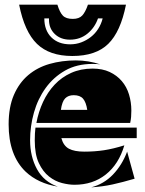

<svg xmlns="http://www.w3.org/2000/svg" viewBox="-20 -795 622 823"><path d="M136 -268Q145 -316 164.5 -358Q184 -400 214 -432Q244 -464 285 -482.5Q326 -501 377 -501Q419 -501 450 -486.5Q481 -472 502 -447.5Q523 -423 533 -390Q543 -357 543 -321Q543 -306 542 -294Q541 -282 538 -268ZM566 -248V-203H243Q252 -170 275.5 -157.5Q299 -145 341 -145Q386 -145 425.5 -151Q465 -157 513 -172Q489 -91 433.5 -47Q378 -3 299 -3Q275 -3 245.5 -10.5Q216 -18 190 -38.5Q164 -59 146.5 -96Q129 -133 129 -193Q129 -225 132 -248ZM90 -59Q17 -129 17 -262Q17 -336 39.5 -388Q62 -440 101 -473Q140 -506 192.5 -521Q245 -536 305 -536Q359 -536 410 -519Q405 -520 396 -520.5Q387 -521 377 -521Q309 -521 259 -492.5Q209 -464 175.5 -417.5Q142 -371 125.5 -312.5Q109 -254 109 -194Q109 -124 138.5 -70Q168 -16 228 5Q143 -9 90 -59ZM557 -29Q506 -14 463 -4.5Q420 5 371 8Q425 -6 464 -46.5Q503 -87 525 -145ZM354 -324Q349 -357 336 -372Q323 -387 296 -387Q273 -387 259.5 -373.5Q246 -360 241 -324ZM520 -775Q497 -659 444 -607Q391 -555 290 -555Q192 -555 138.5 -607Q85 -659 62 -775H226Q236 -742 249.5 -728Q263 -714 292 -714Q319 -714 332.5 -728.5Q346 -743 357 -775ZM170 -716Q170 -665 200 -635Q230 -605 281 -605Q306 -605 328.5 -613.5Q351 -622 369.5 -636.5Q388 -651 401 -671.5Q414 -692 420 -716H400Q386 -676 354.5 -650.5Q323 -625 280 -625Q240 -625 215 -649Q190 -673 190 -710V-716Z"/></svg>

Font: J.M. Nexus Grotesque
Style: Regular
Weight: 900
Designer: deFharo
Foundry: deFharo
Version: Version 3.003